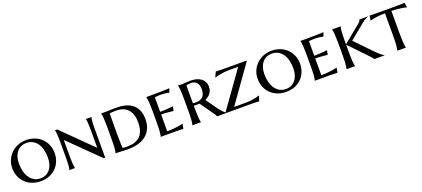

<svg xmlns="http://www.w3.org/2000/svg" viewBox="42 -1453 5235 2381"><g transform="rotate(-20 2659.5 -262.5)"><path d="M36.1 -264.2Q36.1 -321.8 57.9 -371.1Q79.6 -420.4 117.2 -456.8Q154.8 -493.2 206.1 -513.7Q257.3 -534.2 315.9 -534.2Q373.5 -534.2 424.6 -514.9Q475.6 -495.6 513.4 -460Q551.3 -424.3 573.2 -373.5Q595.2 -322.8 595.2 -259.8Q595.2 -207.5 576.7 -158.9Q558.1 -110.4 522.5 -73Q486.8 -35.6 434.6 -13.4Q382.3 8.8 314.9 8.8Q257.8 8.8 207 -10.3Q156.2 -29.3 118.2 -64.7Q80.1 -100.1 58.1 -150.6Q36.1 -201.2 36.1 -264.2ZM327.1 -25.9Q364.3 -25.9 395.5 -40.5Q426.8 -55.2 449.5 -82.5Q472.2 -109.9 484.6 -149.2Q497.1 -188.5 497.1 -237.8Q497.1 -293.9 485.1 -341.8Q473.1 -389.6 449 -424.6Q424.8 -459.5 388.7 -479.2Q352.5 -499 304.2 -499Q267.1 -499 235.8 -484.9Q204.6 -470.7 181.9 -443.8Q159.2 -417 146.5 -377.9Q133.8 -338.9 133.8 -289.1Q133.8 -233.4 146.2 -185.3Q158.7 -137.2 182.9 -101.8Q207 -66.4 243.2 -46.1Q279.3 -25.9 327.1 -25.9Z M1164.1 6.8H1145L756.8 -375V-201.2Q756.8 -157.2 757.3 -124.5Q757.8 -91.8 759 -68.1Q760.3 -44.4 762.5 -28.3Q764.6 -12.2 768.1 -2V0H694.8V-2Q698.2 -12.2 700.7 -28.3Q703.1 -44.4 704.6 -68.1Q706.1 -91.8 706.5 -124.5Q707 -157.2 707 -201.2V-324.2Q707 -368.2 706.5 -400.6Q706.1 -433.1 704.6 -456.8Q703.1 -480.5 700.7 -496.6Q698.2 -512.7 694.8 -522.9V-524.9H725.1L1113.8 -141.1V-324.2Q1113.8 -368.2 1113.3 -400.6Q1112.8 -433.1 1111.6 -456.8Q1110.4 -480.5 1108.4 -496.6Q1106.4 -512.7 1103 -522.9V-524.9H1175.8V-522.9Q1172.4 -512.7 1170.2 -496.6Q1168 -480.5 1166.5 -456.8Q1165 -433.1 1164.6 -400.6Q1164.1 -368.2 1164.1 -324.2Z M1404.8 -490.2Q1404.3 -450.2 1403.8 -412.6Q1403.8 -396.5 1403.6 -379.6Q1403.3 -362.8 1403.1 -346.2Q1402.8 -329.6 1402.8 -314.7Q1402.8 -299.8 1402.8 -288.1Q1402.8 -263.7 1403.1 -229.2Q1403.3 -194.8 1403.8 -158.7Q1404.3 -122.6 1405.3 -89.1Q1406.2 -55.7 1407.7 -33.2Q1412.6 -32.2 1420.4 -31.5Q1428.2 -30.8 1436.8 -30Q1445.3 -29.3 1453.6 -29.1Q1461.9 -28.8 1467.8 -28.8Q1494.6 -28.8 1522.2 -32.2Q1549.8 -35.6 1575.4 -45.2Q1601.1 -54.7 1623.5 -71.3Q1646 -87.9 1662.8 -114Q1679.7 -140.1 1689.2 -177Q1698.7 -213.9 1698.7 -264.2Q1698.7 -375 1645.8 -435.1Q1592.8 -495.1 1487.8 -495.1Q1477.5 -495.1 1466.1 -494.6Q1454.6 -494.1 1443.4 -493.4Q1432.1 -492.7 1422.1 -491.7Q1412.1 -490.7 1404.8 -490.2ZM1303.7 -525.9Q1315.4 -525.4 1325.7 -525.4Q1334.5 -524.9 1342.8 -524.9Q1351.1 -524.9 1355 -524.9Q1361.8 -524.9 1379.4 -525.4Q1397 -525.9 1419.2 -526.6Q1441.4 -527.3 1466.1 -528.1Q1490.7 -528.8 1511.7 -528.8Q1568.8 -528.8 1620.6 -515.6Q1672.4 -502.4 1711.7 -472.4Q1751 -442.4 1773.9 -393.8Q1796.9 -345.2 1796.9 -273.9Q1796.9 -197.3 1770.5 -144Q1744.1 -90.8 1699.2 -57.4Q1654.3 -23.9 1595 -9Q1535.6 5.9 1469.7 5.9Q1454.1 5.9 1430.7 4.9Q1407.2 3.9 1382.8 2.9Q1358.4 2 1336.7 1Q1314.9 0 1303.7 0V-2Q1307.1 -12.2 1309.8 -28.3Q1312.5 -44.4 1314.2 -68.1Q1315.9 -91.8 1316.9 -124.5Q1317.9 -157.2 1317.9 -201.2V-324.2Q1317.9 -368.2 1316.9 -400.9Q1315.9 -433.6 1314.2 -457.5Q1312.5 -481.4 1309.8 -497.6Q1307.1 -513.7 1303.7 -523.9Z M1899.9 -524.9Q1947.8 -524.9 1998 -525.1Q2048.3 -525.4 2091.3 -526.1Q2134.3 -526.9 2165.3 -527.8Q2196.3 -528.8 2206.1 -530.8L2187 -478Q2173.8 -481.4 2157.2 -484.4Q2142.6 -486.8 2121.8 -489Q2101.1 -491.2 2073.7 -491.2Q2064 -491.2 2051.3 -490.5Q2038.6 -489.7 2026.9 -488.8Q2013.2 -487.8 1999 -486.8V-293.9Q2038.6 -294.4 2070.3 -295.9Q2102.1 -297.4 2124.5 -299.8Q2150.9 -301.8 2170.9 -305.2L2159.2 -247.1Q2132.3 -250.5 2105 -252.9Q2081.5 -255.4 2053.2 -257.1Q2024.9 -258.8 1999 -258.8V-37.1Q2044.4 -37.1 2082.5 -40.8Q2120.6 -44.4 2148.9 -48.8Q2182.1 -54.2 2209 -61L2197.8 2.9Q2190.4 2.4 2174.1 1.7Q2157.7 1 2139.9 0.7Q2122.1 0.5 2106.4 0.2Q2090.8 0 2085 0H1899.9V-2Q1903.3 -12.2 1906 -28.3Q1908.7 -44.4 1910.4 -68.1Q1912.1 -91.8 1913.1 -124.5Q1914.1 -157.2 1914.1 -201.2V-324.2Q1914.1 -368.2 1913.1 -400.6Q1912.1 -433.1 1910.4 -456.8Q1908.7 -480.5 1906 -496.6Q1903.3 -512.7 1899.9 -522.9V-524.9Z M2417 -254.9Q2426.8 -253.4 2436.8 -252.7Q2446.8 -252 2456.1 -252Q2517.1 -252 2548.6 -284.7Q2580.1 -317.4 2580.1 -382.8Q2580.1 -436.5 2554.9 -467.8Q2529.8 -499 2481 -499Q2465.3 -499 2453.4 -497.8Q2441.4 -496.6 2433.1 -495.1Q2423.8 -493.2 2417 -491.2ZM2491.7 -223.1Q2481.9 -221.7 2472.4 -221.4Q2462.9 -221.2 2453.1 -221.2Q2445.3 -221.2 2436 -221.7Q2426.8 -222.2 2417 -223.1V-199.2Q2417 -155.8 2418 -123.3Q2418.9 -90.8 2420.7 -67.4Q2422.4 -43.9 2424.8 -28.1Q2427.2 -12.2 2430.7 -2V0H2317.9V-2Q2321.3 -12.2 2324 -28.3Q2326.7 -44.4 2328.4 -68.1Q2330.1 -91.8 2331.1 -124.5Q2332 -157.2 2332 -201.2V-324.2Q2332 -368.2 2331.1 -400.6Q2330.1 -433.1 2328.4 -456.8Q2326.7 -480.5 2324 -496.6Q2321.3 -512.7 2317.9 -522.9V-524.9Q2325.7 -524.4 2334.5 -523.9Q2341.8 -523.4 2350.8 -523.2Q2359.9 -522.9 2369.1 -522.9Q2384.8 -522.9 2415.5 -525.9Q2446.3 -528.8 2487.8 -528.8Q2529.8 -528.8 2564.2 -518.6Q2598.6 -508.3 2623.3 -489.3Q2647.9 -470.2 2661.4 -442.9Q2674.8 -415.5 2674.8 -381.8Q2674.8 -355.5 2667.5 -333.7Q2660.2 -312 2647 -294.7Q2633.8 -277.3 2615.7 -264.2Q2597.7 -251 2575.7 -241.2L2677.7 -97.2Q2690.9 -79.6 2704.3 -63.5Q2717.8 -47.4 2730 -34.7Q2742.2 -22 2752.9 -13.4Q2763.7 -4.9 2771 -2V0H2643.1Q2643.1 -4.4 2637 -15.4Q2630.9 -26.4 2622.8 -38.3Q2614.7 -50.3 2606.7 -61.5Q2598.6 -72.8 2594.7 -78.1Z M2881.8 -37.1H3036.1Q3076.2 -37.1 3109.9 -41.5Q3143.6 -45.9 3168.5 -51.3Q3197.3 -57.6 3220.7 -65.9L3197.8 3.9Q3191.4 3.4 3176.5 2.7Q3161.6 2 3144.8 1.2Q3127.9 0.5 3113.3 0.2Q3098.6 0 3092.8 0H2760.7V-13.2L3099.1 -487.8H2981Q2938.5 -487.8 2903.3 -483.2Q2868.2 -478.5 2841.8 -473.1Q2811.5 -466.8 2786.1 -459L2818.8 -528.8Q2825.2 -527.8 2840.6 -527.3Q2856 -526.9 2872.8 -526.1Q2889.6 -525.4 2904.1 -525.1Q2918.5 -524.9 2923.8 -524.9H3222.2V-516.1Z M3274.9 -264.2Q3274.9 -321.8 3296.6 -371.1Q3318.4 -420.4 3356 -456.8Q3393.6 -493.2 3444.8 -513.7Q3496.1 -534.2 3554.7 -534.2Q3612.3 -534.2 3663.3 -514.9Q3714.4 -495.6 3752.2 -460Q3790 -424.3 3812 -373.5Q3834 -322.8 3834 -259.8Q3834 -207.5 3815.4 -158.9Q3796.9 -110.4 3761.2 -73Q3725.6 -35.6 3673.3 -13.4Q3621.1 8.8 3553.7 8.8Q3496.6 8.8 3445.8 -10.3Q3395 -29.3 3356.9 -64.7Q3318.8 -100.1 3296.9 -150.6Q3274.9 -201.2 3274.9 -264.2ZM3565.9 -25.9Q3603 -25.9 3634.3 -40.5Q3665.5 -55.2 3688.2 -82.5Q3710.9 -109.9 3723.4 -149.2Q3735.8 -188.5 3735.8 -237.8Q3735.8 -293.9 3723.9 -341.8Q3711.9 -389.6 3687.7 -424.6Q3663.6 -459.5 3627.4 -479.2Q3591.3 -499 3543 -499Q3505.9 -499 3474.6 -484.9Q3443.4 -470.7 3420.7 -443.8Q3397.9 -417 3385.3 -377.9Q3372.6 -338.9 3372.6 -289.1Q3372.6 -233.4 3385 -185.3Q3397.5 -137.2 3421.6 -101.8Q3445.8 -66.4 3481.9 -46.1Q3518.1 -25.9 3565.9 -25.9Z M3933.6 -524.9Q3981.4 -524.9 4031.7 -525.1Q4082 -525.4 4125 -526.1Q4168 -526.9 4199 -527.8Q4230 -528.8 4239.7 -530.8L4220.7 -478Q4207.5 -481.4 4190.9 -484.4Q4176.3 -486.8 4155.5 -489Q4134.8 -491.2 4107.4 -491.2Q4097.7 -491.2 4085 -490.5Q4072.3 -489.7 4060.5 -488.8Q4046.9 -487.8 4032.7 -486.8V-293.9Q4072.3 -294.4 4104 -295.9Q4135.7 -297.4 4158.2 -299.8Q4184.6 -301.8 4204.6 -305.2L4192.9 -247.1Q4166 -250.5 4138.7 -252.9Q4115.2 -255.4 4086.9 -257.1Q4058.6 -258.8 4032.7 -258.8V-37.1Q4078.1 -37.1 4116.2 -40.8Q4154.3 -44.4 4182.6 -48.8Q4215.8 -54.2 4242.7 -61L4231.4 2.9Q4224.1 2.4 4207.8 1.7Q4191.4 1 4173.6 0.7Q4155.8 0.5 4140.1 0.2Q4124.5 0 4118.7 0H3933.6V-2Q3937 -12.2 3939.7 -28.3Q3942.4 -44.4 3944.1 -68.1Q3945.8 -91.8 3946.8 -124.5Q3947.8 -157.2 3947.8 -201.2V-324.2Q3947.8 -368.2 3946.8 -400.6Q3945.8 -433.1 3944.1 -456.8Q3942.4 -480.5 3939.7 -496.6Q3937 -512.7 3933.6 -522.9V-524.9Z M4365.7 -324.2Q4365.7 -368.2 4364.7 -400.6Q4363.8 -433.1 4362.1 -456.8Q4360.4 -480.5 4357.7 -496.6Q4355 -512.7 4351.6 -522.9V-524.9H4464.4V-522.9Q4460.9 -512.7 4458.5 -496.6Q4456.1 -480.5 4454.3 -456.8Q4452.6 -433.1 4451.7 -400.6Q4450.7 -368.2 4450.7 -324.2V-292L4673.8 -475.1Q4692.4 -490.2 4701.9 -502Q4711.4 -513.7 4711.4 -524.9H4827.6V-522.9Q4805.7 -517.6 4782.5 -503.4Q4759.3 -489.3 4733.4 -467.8L4538.6 -308.1L4741.7 -97.2Q4782.2 -54.7 4810.3 -32.5Q4838.4 -10.3 4853.5 -2V0H4720.7Q4715.3 -9.8 4697.8 -28.8Q4680.2 -47.9 4651.4 -78.1L4450.7 -287.1V-201.2Q4450.7 -157.2 4451.7 -124.5Q4452.6 -91.8 4454.3 -68.1Q4456.1 -44.4 4458.5 -28.3Q4460.9 -12.2 4464.4 -2V0H4351.6V-2Q4355 -12.2 4357.7 -28.3Q4360.4 -44.4 4362.1 -68.1Q4363.8 -91.8 4364.7 -124.5Q4365.7 -157.2 4365.7 -201.2Z M5036.6 -488.8Q4992.2 -488.8 4955.8 -484.9Q4919.4 -481 4893.1 -476.6Q4862.8 -471.2 4838.4 -464.8L4848.1 -527.8Q4855.5 -526.9 4872.1 -526.4Q4888.7 -525.9 4907 -525.6Q4925.3 -525.4 4941.7 -525.1Q4958 -524.9 4964.4 -524.9H5195.3Q5201.2 -524.9 5217 -525.1Q5232.9 -525.4 5251 -525.6Q5269 -525.9 5285.6 -526.4Q5302.2 -526.9 5309.6 -527.8L5319.3 -464.8Q5295.9 -471.2 5265.6 -476.6Q5239.7 -481 5203.4 -484.9Q5167 -488.8 5121.6 -488.8V-201.2Q5121.6 -157.2 5122.6 -124.5Q5123.5 -91.8 5125.2 -68.1Q5127 -44.4 5129.4 -28.3Q5131.8 -12.2 5135.3 -2V0H5022.5V-2Q5025.9 -12.2 5028.3 -28.3Q5030.8 -44.4 5032.7 -68.1Q5034.7 -91.8 5035.6 -124.5Q5036.6 -157.2 5036.6 -201.2Z"/></g></svg>

Font: Marcellus SC
Style: Regular
Weight: 400
Designer: Astigmatic (AOETI)
Foundry: Astigmatic (AOETI)
Version: Version 1.001